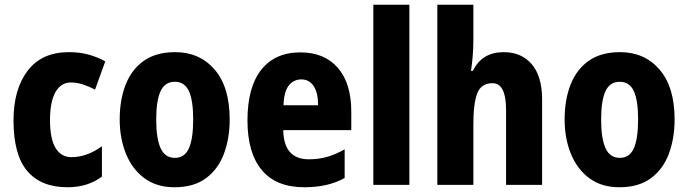

<svg xmlns="http://www.w3.org/2000/svg" viewBox="-20 -780 2904 810"><path d="M265 10Q153 10 95 -58.5Q37 -127 37 -272Q37 -403 96.5 -481.5Q156 -560 271 -560Q317 -560 354.5 -549.5Q392 -539 424 -521L381 -402Q354 -416 329 -424Q304 -432 279 -432Q237 -432 214 -391.5Q191 -351 191 -273Q191 -194 214.5 -155.5Q238 -117 281 -117Q347 -117 410 -163V-35Q350 10 265 10Z M949 -276Q949 -197 925 -132Q901 -67 849.5 -28.5Q798 10 716 10Q641 10 589.5 -28Q538 -66 511.5 -131Q485 -196 485 -276Q485 -360 510.5 -424Q536 -488 587.5 -524Q639 -560 719 -560Q822 -560 885.5 -486.5Q949 -413 949 -276ZM639 -275Q639 -196 657.5 -155Q676 -114 718 -114Q759 -114 777 -154.5Q795 -195 795 -276Q795 -356 777 -395.5Q759 -435 717 -435Q676 -435 657.5 -395.5Q639 -356 639 -275Z M1247 -559Q1349 -559 1405.5 -493.5Q1462 -428 1462 -309V-231H1175Q1177 -108 1283 -108Q1324 -108 1359.5 -118Q1395 -128 1434 -150V-29Q1364 10 1264 10Q1145 10 1084.5 -62.5Q1024 -135 1024 -272Q1024 -412 1082 -485.5Q1140 -559 1247 -559ZM1251 -445Q1219 -445 1198.5 -419.5Q1178 -394 1176 -336H1322Q1322 -388 1303.5 -416.5Q1285 -445 1251 -445Z M1707 0H1555V-760H1707Z M1977 -611Q1977 -574 1974 -540.5Q1971 -507 1967 -481H1975Q2013 -560 2105 -560Q2180 -560 2223.5 -509Q2267 -458 2267 -360V0H2115V-315Q2115 -429 2058 -429Q2010 -429 1993.5 -386.5Q1977 -344 1977 -256V0H1825V-760H1977Z M2826 -276Q2826 -197 2802 -132Q2778 -67 2726.5 -28.5Q2675 10 2593 10Q2518 10 2466.5 -28Q2415 -66 2388.5 -131Q2362 -196 2362 -276Q2362 -360 2387.5 -424Q2413 -488 2464.5 -524Q2516 -560 2596 -560Q2699 -560 2762.5 -486.5Q2826 -413 2826 -276ZM2516 -275Q2516 -196 2534.5 -155Q2553 -114 2595 -114Q2636 -114 2654 -154.5Q2672 -195 2672 -276Q2672 -356 2654 -395.5Q2636 -435 2594 -435Q2553 -435 2534.5 -395.5Q2516 -356 2516 -275Z"/></svg>

Font: Noto Sans Armenian Condensed ExtraBold
Style: Regular
Weight: 800
Width: 3
Designer: Monotype Design Team
Foundry: Monotype Imaging Inc.
Version: Version 2.008; ttfautohint (v1.8.4.7-5d5b)